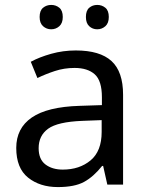

<svg xmlns="http://www.w3.org/2000/svg" viewBox="-20 -750 601 780"><path d="M288 -545Q386 -545 433 -502Q480 -459 480 -365V0H416L399 -76H395Q360 -32 321.5 -11Q283 10 215 10Q142 10 94 -28.5Q46 -67 46 -149Q46 -229 109 -272.5Q172 -316 303 -320L394 -323V-355Q394 -422 365 -448Q336 -474 283 -474Q241 -474 203 -461.5Q165 -449 132 -433L105 -499Q140 -518 188 -531.5Q236 -545 288 -545ZM314 -259Q214 -255 175.5 -227Q137 -199 137 -148Q137 -103 164.5 -82Q192 -61 235 -61Q303 -61 348 -98.5Q393 -136 393 -214V-262ZM141 -681Q141 -707 155 -718.5Q169 -730 188 -730Q207 -730 221 -718.5Q235 -707 235 -681Q235 -656 221 -643.5Q207 -631 188 -631Q169 -631 155 -643.5Q141 -656 141 -681ZM329 -681Q329 -707 342.5 -718.5Q356 -730 375 -730Q394 -730 408 -718.5Q422 -707 422 -681Q422 -656 408 -643.5Q394 -631 375 -631Q356 -631 342.5 -643.5Q329 -656 329 -681Z"/></svg>

Font: Noto Sans Samaritan
Style: Regular
Weight: 400
Designer: Monotype Design Team
Foundry: Monotype Imaging Inc.
Version: Version 2.001; ttfautohint (v1.8.4.7-5d5b)